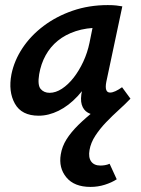

<svg xmlns="http://www.w3.org/2000/svg" viewBox="-20 -446 554 755"><path d="M132 9Q65 9 38.5 -38.5Q12 -86 25 -154Q36 -208 68.5 -257Q101 -306 151.5 -344Q202 -382 266 -404Q330 -426 404 -426Q424 -426 437 -424.5Q450 -423 461 -421L398 -124Q390 -82 413 -82Q422 -82 434 -87.5Q446 -93 460 -103L493 -58Q456 -24 426.5 -8.5Q397 7 367 7Q343 7 325.5 -3Q308 -13 301.5 -34.5Q295 -56 303 -92L336 -243L390 -277Q375 -211 347.5 -158Q320 -105 285 -67.5Q250 -30 210.5 -10.5Q171 9 132 9ZM175 -81Q199 -81 223.5 -97Q248 -113 269.5 -140.5Q291 -168 307.5 -203.5Q324 -239 332 -278L352 -377L407 -334Q398 -336 389 -336.5Q380 -337 371 -337Q319 -337 278 -323.5Q237 -310 207.5 -286Q178 -262 159.5 -228.5Q141 -195 134 -154Q127 -111 140 -96Q153 -81 175 -81ZM336 289Q272 289 241 251.5Q210 214 219 161Q224 130 241.5 102Q259 74 288.5 45Q318 16 360.5 -17.5Q403 -51 457 -91L493 -58Q473 -37 447.5 -14Q422 9 397.5 34.5Q373 60 355 87.5Q337 115 332 144Q327 173 338.5 189Q350 205 375 205Q383 205 392.5 203.5Q402 202 411 198L439 259Q419 272 392 280.5Q365 289 336 289Z"/></svg>

Font: Ysabeau Infant
Style: Bold Italic
Weight: 700
Italic angle: -12°
Designer: Christian Thalmann (Catharsis Fonts)
Version: Version 2.001;gftools[0.9.30]; featfreeze: ss01,ss02,lnum